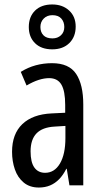

<svg xmlns="http://www.w3.org/2000/svg" viewBox="-20 -830 456 860"><path d="M213 -547Q289 -547 321 -499Q353 -451 353 -362V0H291L279 -74H277Q263 -46 245 -27.5Q227 -9 204.5 0.5Q182 10 154 10Q113 10 86 -12.5Q59 -35 46.5 -71.5Q34 -108 34 -150Q34 -230 80 -274Q126 -318 211 -322L272 -325V-360Q272 -422 255 -451Q238 -480 200 -480Q178 -480 153 -472Q128 -464 99 -447L73 -508Q105 -528 140 -537.5Q175 -547 213 -547ZM225 -263Q170 -260 143.5 -232.5Q117 -205 117 -152Q117 -103 134 -79.5Q151 -56 182 -56Q224 -56 248.5 -97.5Q273 -139 273 -212V-266ZM214 -609Q165 -609 137 -636.5Q109 -664 109 -709Q109 -755 137 -782.5Q165 -810 214 -810Q260 -810 289.5 -783Q319 -756 319 -711Q319 -665 290.5 -637Q262 -609 214 -609ZM215 -658Q238 -658 253 -672Q268 -686 268 -709Q268 -732 254.5 -747Q241 -762 215 -762Q191 -762 176 -747Q161 -732 161 -709Q161 -686 174.5 -672Q188 -658 215 -658Z"/></svg>

Font: Noto Sans Thai ExtraCondensed
Style: Regular
Weight: 400
Width: 2
Designer: Monotype Design Team
Foundry: Monotype Imaging Inc.
Version: Version 2.002